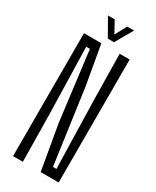

<svg xmlns="http://www.w3.org/2000/svg" viewBox="-239 -1018 881 1082"><g transform="rotate(30 201.5 -477.0)"><path d="M53 0V-800H166L210.5 -546.5L278.5 -60H301L289.5 -517L285 -800H350V0H233L183 -287L126 -740H102L113 -299.5L117 0ZM184.5 -840.5 120 -954H164L205 -879L245.5 -954H290L225 -840.5Z"/></g></svg>

Font: Big Shoulders Display Thin
Style: Regular
Weight: 400
Version: Version 2.002